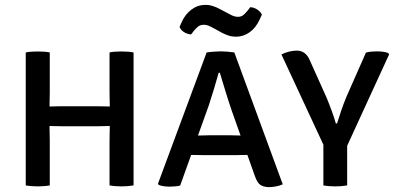

<svg xmlns="http://www.w3.org/2000/svg" viewBox="-20 -760 1628 787"><path d="M184 0Q173 2 159.8 3Q146.5 4 135 4Q124.5 4 110.5 3Q96.5 2 85.5 0V-545Q96.5 -547.5 110.5 -548.2Q124.5 -549 135 -549Q146.5 -549 159.8 -548.2Q173 -547.5 184 -545V-382.5Q184 -365.5 183.5 -352.5Q183 -339.5 183 -323.5Q190 -323.5 208.8 -324Q227.5 -324.5 234 -324.5H379.5Q385.5 -324.5 404.2 -324Q423 -323.5 430 -323.5Q430 -339.5 429.5 -352.5Q429 -365.5 429 -382.5V-545Q439.5 -547.5 452.5 -548.2Q465.5 -549 477 -549Q488 -549 502 -548.2Q516 -547.5 527.5 -545V0Q516 2 502.8 3Q489.5 4 477.5 4Q466 4 453 3Q440 2 429 0V-183.5Q429 -201 429.5 -214Q430 -227 430 -243.5Q423 -243.5 404.2 -243Q385.5 -242.5 379.5 -242.5H234Q227.5 -242.5 208.8 -243Q190 -243.5 183 -243.5Q183 -227 183.5 -214Q184 -201 184 -183.5Z M819 -124Q813.5 -124 794.2 -124.5Q775 -125 763.5 -125L718.5 0.5Q701 5 676.5 5Q647.5 5 630.5 -2L627.5 -7L827 -545Q839 -547 856 -548.2Q873 -549.5 885.5 -549.5Q897 -549.5 912.8 -548.2Q928.5 -547 940.5 -545L1139 -4.5Q1127.5 1 1111.8 4Q1096 7 1082.5 7Q1062 7 1048.2 -1.5Q1034.5 -10 1024.5 -39L994 -125Q984 -125 965.8 -124.5Q947.5 -124 941.5 -124ZM836 -328.5 791.5 -204.5Q802.5 -204.5 817.8 -205Q833 -205.5 838 -205.5H925Q930 -205.5 943 -205Q956 -204.5 966 -204.5L929.5 -307.5Q918.5 -339.5 904.8 -384Q891 -428.5 881 -462H876.5Q867.5 -430 856 -391.8Q844.5 -353.5 836 -328.5ZM849 -648Q843 -651.5 834.2 -655Q825.5 -658.5 815.5 -658.5Q800 -658.5 790.5 -650Q781 -641.5 775 -634L763.5 -619Q749 -619.5 735 -628Q721 -636.5 716 -649.5L724.5 -669Q739 -701.5 764.8 -720.8Q790.5 -740 822 -740Q838.5 -740 853.2 -735Q868 -730 877 -725L921 -702Q926.5 -698.5 935.8 -694.8Q945 -691 955 -691Q969 -691 978 -698.8Q987 -706.5 994.5 -716L1006 -730.5Q1020.5 -730 1034 -721.2Q1047.5 -712.5 1053.5 -700L1044.5 -680.5Q1029 -646 1003.2 -627.8Q977.5 -609.5 947 -609.5Q931 -609.5 917 -614.2Q903 -619 892 -624.5Z M1480 -544.5Q1491 -547.5 1502.8 -548.5Q1514.5 -549.5 1524.5 -549.5Q1552 -549.5 1571 -543L1575 -537L1403 -162.5V0Q1391.5 2 1379 3Q1366.5 4 1354.5 4Q1344 4 1330 3Q1316 2 1305.5 0V-167L1133.5 -537Q1166.5 -552.5 1196.5 -552.5Q1233.5 -552.5 1250 -512.5L1319 -359Q1330.5 -331 1340.2 -304.2Q1350 -277.5 1356.5 -254H1361.5Q1369.5 -279.5 1378.8 -307Q1388 -334.5 1401 -365.5Z"/></svg>

Font: Signika Negative SC
Style: Regular
Weight: 400
Designer: Anna Giedryś
Foundry: Anna Giedryś
Version: Version 2.000; ttfautohint (v1.8.3) -l 8 -r 50 -G 200 -x 9 -